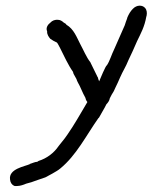

<svg xmlns="http://www.w3.org/2000/svg" viewBox="-20 -498 531 668"><path d="M15 127C16 137 21 145 30 149H32C34 149 35 150 41 149C50 149 62 145 71 141C75 140 83 138 89 136C90 136 87 137 89 136C107 129 119 126 138 119L162 106C172 100 182 95 190 88C246 42 280 -27 323 -88H324L337 -111C342 -119 346 -127 350 -135C355 -140 361 -148 362 -156C365 -163 371 -173 376 -181L381 -192C387 -203 392 -216 398 -229C408 -252 417 -264 427 -289L442 -321C447 -332 452 -344 457 -355C470 -382 483 -405 489 -440L490 -443C492 -453 491 -463 485 -470C476 -481 456 -482 442 -467C434 -459 428 -449 423 -437L422 -433C419 -426 417 -419 414 -410C402 -382 389 -354 377 -326C368 -308 362 -286 352 -271C348 -271 328 -222 325 -215C324 -218 321 -224 320 -230H319V-231L294 -282C293 -284 296 -280 294 -282C281 -298 270 -325 259 -345C247 -368 237 -397 211 -412L209 -415L201 -420C196 -425 189 -429 182 -429C172 -430 162 -427 155 -419C148 -414 138 -402 144 -389C143 -377 151 -368 155 -363C162 -358 169 -354 178 -350C181 -347 185 -338 189 -331C202 -305 217 -272 234 -248C235 -245 235 -243 236 -241L246 -223C247 -219 249 -215 251 -211C260 -196 267 -175 277 -158C278 -154 279 -149 284 -143C271 -122 260 -101 248 -82L232 -56C221 -39 208 -19 196 -5L184 10C168 34 143 53 114 62C113 63 108 66 109 65C102 65 92 70 85 72H84V73C67 81 9 89 15 127Z"/></svg>

Font: Scribbler
Style: BdIta
Weight: 700
Designer: Mew Too
Foundry: Cannot Into Space Fonts
Version: Version 1.001